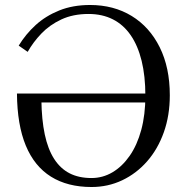

<svg xmlns="http://www.w3.org/2000/svg" viewBox="-20 -740 743 770"><path d="M341 -720Q436 -720 508 -676Q580 -632 620.5 -550.5Q661 -469 661 -358Q661 -277 637 -209.5Q613 -142 570 -93Q527 -44 470 -17Q413 10 347 10Q251 10 184.5 -31.5Q118 -73 83.5 -156Q49 -239 48 -365H615L617 -329H119L146 -339Q147 -260 159.5 -201Q172 -142 197 -103Q222 -64 259 -45Q296 -26 347 -26Q392 -26 431 -49Q470 -72 500 -115Q530 -158 546.5 -219Q563 -280 563 -356Q563 -435 548 -496Q533 -557 504 -599Q475 -641 432.5 -662.5Q390 -684 335 -684Q273 -684 226 -662Q179 -640 146 -605.5Q113 -571 91 -532L55 -557Q83 -603 123 -639.5Q163 -676 217.5 -698Q272 -720 341 -720Z"/></svg>

Font: Roboto Serif 144pt
Style: Regular
Weight: 400
Version: Version 1.008